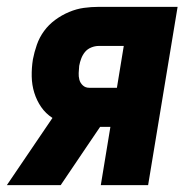

<svg xmlns="http://www.w3.org/2000/svg" viewBox="-44 -540 564 560"><path d="M-24 0 109 -196Q89 -209 76 -228Q63 -247 56 -269.5Q49 -292 48.5 -317Q48 -342 52 -367Q56 -388 63.5 -409.5Q71 -431 84.5 -449.5Q98 -468 117 -482Q136 -496 157.5 -505Q179 -514 200.5 -517Q222 -520 244 -520H474L388 0H250L278 -170H248L208 -111L133 0ZM216 -284H297L317 -406H244Q233 -406 222 -401.5Q211 -397 204 -388.5Q197 -380 193 -369.5Q189 -359 187 -348Q186 -337 185.5 -327Q185 -317 187.5 -307.5Q190 -298 197.5 -291Q205 -284 216 -284Z"/></svg>

Font: Iosevka Curly Heavy
Style: Italic
Weight: 900
Italic angle: -9°
Monospace: yes
Designer: Belleve Invis
Foundry: Belleve Invis
Version: Version 22.1.2; ttfautohint (v1.8.4)